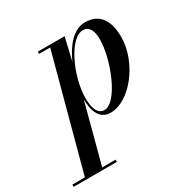

<svg xmlns="http://www.w3.org/2000/svg" viewBox="-270 -615 990 1010"><g transform="rotate(-30 225.0 -110.0)"><path d="M-107 236.5V250H155.5V236.5H74L169 -121.5C169.5 -49.5 191.5 10 258 10C376 10 504 -154.5 504 -307.5C504 -407.5 465 -470 375.5 -470C306.5 -470 251 -402.5 215.5 -321.5L248 -460H85V-446.5H152.5L-31 236.5ZM180 -123.5C180 -250.5 264.5 -439.5 346.5 -439.5C383 -439.5 400.5 -407.5 400.5 -354.5C400.5 -228 313 -18.5 236.5 -18.5C196 -18.5 180 -61 180 -123.5Z"/></g></svg>

Font: Bodoni* 16pt Medium
Style: Italic
Weight: 500
Italic angle: -13°
Version: Version 2.3